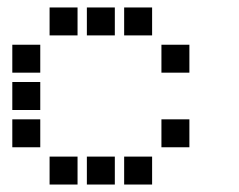

<svg xmlns="http://www.w3.org/2000/svg" viewBox="-20 -508 640 515"><path d="M114 -488Q113 -488 113 -488Q113 -488 113 -487V-414Q113 -413 113 -413Q113 -413 114 -413H187Q188 -413 188 -413Q188 -413 188 -414V-487Q188 -488 188 -488Q188 -488 187 -488ZM214 -488Q213 -488 213 -488Q213 -488 213 -487V-414Q213 -413 213 -413Q213 -413 214 -413H287Q288 -413 288 -413Q288 -413 288 -414V-487Q288 -488 288 -488Q288 -488 287 -488ZM314 -488Q313 -488 313 -488Q313 -488 313 -487V-414Q313 -413 313 -413Q313 -413 314 -413H387Q388 -413 388 -413Q388 -413 388 -414V-487Q388 -488 388 -488Q388 -488 387 -488ZM14 -388Q13 -388 13 -388Q13 -388 13 -387V-314Q13 -313 13 -313Q13 -313 14 -313H87Q88 -313 88 -313Q88 -313 88 -314V-387Q88 -388 88 -388Q88 -388 87 -388ZM414 -388Q413 -388 413 -388Q413 -388 413 -387V-314Q413 -313 413 -313Q413 -313 414 -313H487Q488 -313 488 -313Q488 -313 488 -314V-387Q488 -388 488 -388Q488 -388 487 -388ZM14 -288Q13 -288 13 -288Q13 -288 13 -287V-214Q13 -213 13 -213Q13 -213 14 -213H87Q88 -213 88 -213Q88 -213 88 -214V-287Q88 -288 88 -288Q88 -288 87 -288ZM14 -188Q13 -188 13 -188Q13 -188 13 -187V-114Q13 -113 13 -113Q13 -113 14 -113H87Q88 -113 88 -113Q88 -113 88 -114V-187Q88 -188 88 -188Q88 -188 87 -188ZM414 -188Q413 -188 413 -188Q413 -188 413 -187V-114Q413 -113 413 -113Q413 -113 414 -113H487Q488 -113 488 -113Q488 -113 488 -114V-187Q488 -188 488 -188Q488 -188 487 -188ZM114 -88Q113 -88 113 -88Q113 -88 113 -87V-14Q113 -13 113 -13Q113 -13 114 -13H187Q188 -13 188 -13Q188 -13 188 -14V-87Q188 -88 188 -88Q188 -88 187 -88ZM214 -88Q213 -88 213 -88Q213 -88 213 -87V-14Q213 -13 213 -13Q213 -13 214 -13H287Q288 -13 288 -13Q288 -13 288 -14V-87Q288 -88 288 -88Q288 -88 287 -88ZM314 -88Q313 -88 313 -88Q313 -88 313 -87V-14Q313 -13 313 -13Q313 -13 314 -13H387Q388 -13 388 -13Q388 -13 388 -14V-87Q388 -88 388 -88Q388 -88 387 -88Z"/></svg>

Font: Doto Black
Style: Bold
Weight: 700
Monospace: yes
Version: Version 1.000